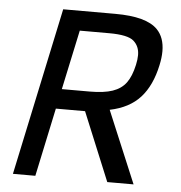

<svg xmlns="http://www.w3.org/2000/svg" viewBox="-50 -724 727 771"><g transform="rotate(5 313.5 -338.0)"><path d="M516.6 0H410.6L296.9 -275.9H179.2L120.6 0H30.3L173.8 -675.8H383.8Q509.8 -675.8 554.7 -629.4Q585.4 -597.7 585.4 -542.5Q585.4 -516.6 578.6 -485.8Q561 -402.8 517.3 -354.5Q473.6 -306.2 395 -290ZM309.1 -356Q365.7 -356 400.6 -367.9Q435.5 -379.9 454.8 -406Q474.1 -432.1 484.4 -479Q489.3 -501 489.3 -518.6Q489.3 -554.2 465.3 -575.2Q441.4 -596.2 366.2 -596.2H247.6L196.3 -356Z"/></g></svg>

Font: Cadman
Style: Italic
Weight: 400
Italic angle: -12°
Designer: Paul James MIller
Foundry: High-Logic / Made with FontCreator
Version: Version 2.114;March 28, 2021;FontCreator 13.0.0.2683 64-bit